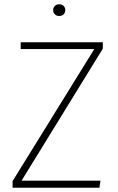

<svg xmlns="http://www.w3.org/2000/svg" viewBox="-20 -880 552 900"><path d="M257 -860Q271 -860 278.5 -852Q286 -844 286 -833Q286 -821 278.5 -813Q271 -805 257 -805Q245 -805 237 -813Q229 -821 229 -833Q229 -844 237 -852Q245 -860 257 -860ZM462 -682V-652L81 -33H451L446 0H39V-31L422 -650H77V-682Z"/></svg>

Font: Fira Sans UltraLight
Style: Regular
Weight: 200
Designer: Carrois Corporate & Edenspiekermann AG
Foundry: Carrois Corporate GbR & Edenspiekermann AG
Version: Version 4.106;PS 004.106;hotconv 1.0.70;makeotf.lib2.5.58329